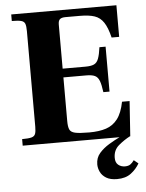

<svg xmlns="http://www.w3.org/2000/svg" viewBox="-58 -707 732 962"><g transform="rotate(-5 307.5 -226.0)"><path d="M35 0V-33Q67 -33 82 -37Q97 -41 101.5 -53Q106 -65 106 -89V-570Q106 -595 101.5 -607Q97 -619 82 -623Q67 -627 35 -627V-660H564V-501H526Q514 -551 496.5 -577.5Q479 -604 451 -613.5Q423 -623 376 -623H305Q285 -623 276.5 -615.5Q268 -608 268 -589V-367H383Q411 -367 426 -374Q441 -381 448.5 -401Q456 -421 461 -458H492V-232H461Q456 -270 448.5 -289.5Q441 -309 426 -316Q411 -323 383 -323H268V-103Q268 -76 274 -61.5Q280 -47 302 -42Q324 -37 373 -37Q423 -37 458 -48.5Q493 -60 516 -90Q539 -120 550 -176H588L576 0ZM492 208Q458 208 437.5 195.5Q417 183 408 164Q399 145 399 126Q399 93 419 70Q439 47 468 29.5Q497 12 524 -1H576Q545 15 517 38.5Q489 62 489 101Q489 125 503 136.5Q517 148 537 148Q553 148 563 141.5Q573 135 583 121L605 139Q589 167 562 187.5Q535 208 492 208Z"/></g></svg>

Font: Frank Ruhl Libre ExtraBold
Style: Regular
Weight: 800
Designer: Yanek Iontef
Foundry: Fontef
Version: Version 6.003;gftools[0.9.30]